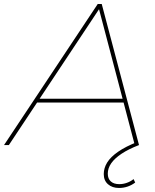

<svg xmlns="http://www.w3.org/2000/svg" viewBox="-63 -720 771 953"><path d="M-43 0 422 -700H442L627 0H606L426 -684H435L-19 0ZM106 -211 120 -230H555L561 -211ZM528 213Q494 213 473 194.5Q452 176 452 144Q452 114 469 86.5Q486 59 523.5 33Q561 7 620 -16L627 0Q575 20 540.5 43Q506 66 489 90.5Q472 115 472 142Q472 167 487 180.5Q502 194 529 194Q548 194 566.5 187.5Q585 181 600 169L608 186Q591 199 570.5 206Q550 213 528 213Z"/></svg>

Font: Montserrat Thin Thin
Style: Italic
Weight: 250
Italic angle: -11.3°
Version: Version 9.000